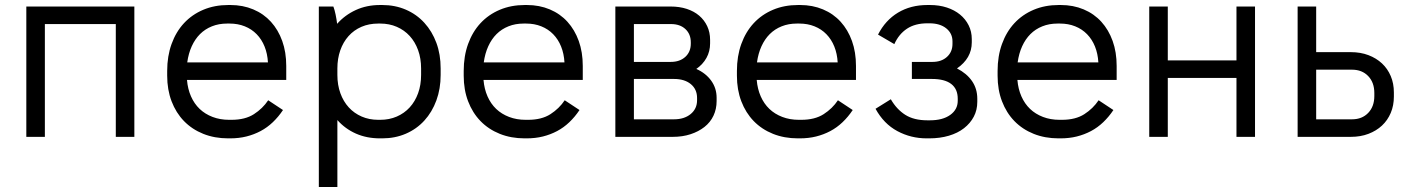

<svg xmlns="http://www.w3.org/2000/svg" viewBox="-20 -546 5616 766"><path d="M85 0H159V-450H442V0H516V-520H85Z M890 6H898Q933 6 963 -1.5Q993 -9 1019.5 -23Q1046 -37 1068.5 -58.5Q1091 -80 1109 -107L1050 -146Q1028 -113 993 -90.5Q958 -68 904 -68H894Q858 -68 828 -79.5Q798 -91 776.5 -111.5Q755 -132 742 -161.5Q729 -191 726 -227H1122V-283Q1122 -338 1106 -382.5Q1090 -427 1061 -459Q1032 -491 990.5 -508.5Q949 -526 899 -526H891Q836 -526 791 -507Q746 -488 714 -453.5Q682 -419 664.5 -370.5Q647 -322 647 -263V-244Q647 -188 664.5 -142Q682 -96 714 -63Q746 -30 791 -12Q836 6 890 6ZM727 -297Q732 -333 745 -361.5Q758 -390 778 -410Q798 -430 825.5 -441Q853 -452 886 -452H896Q929 -452 956.5 -441Q984 -430 1004 -409.5Q1024 -389 1035.5 -360.5Q1047 -332 1049 -297Z M1252 200H1326V-67Q1357 -32 1400 -13Q1443 6 1496 6H1505Q1556 6 1599 -12.5Q1642 -31 1673 -65Q1704 -99 1721 -145.5Q1738 -192 1738 -247V-273Q1738 -329 1721 -375Q1704 -421 1673 -455Q1642 -489 1599 -507.5Q1556 -526 1505 -526H1496Q1443 -526 1399.5 -506Q1356 -486 1325 -451Q1323 -468 1319 -487.5Q1315 -507 1310 -520H1252ZM1489 -68Q1453 -68 1423 -81Q1393 -94 1371.5 -117.5Q1350 -141 1338 -174Q1326 -207 1326 -247V-273Q1326 -312 1337.5 -345Q1349 -378 1370.5 -402Q1392 -426 1422 -439Q1452 -452 1489 -452H1497Q1533 -452 1563 -439Q1593 -426 1614.5 -402.5Q1636 -379 1648 -346Q1660 -313 1660 -273V-247Q1660 -207 1648 -174Q1636 -141 1614.5 -117.5Q1593 -94 1563 -81Q1533 -68 1497 -68Z M2073 6H2081Q2116 6 2146 -1.5Q2176 -9 2202.5 -23Q2229 -37 2251.5 -58.5Q2274 -80 2292 -107L2233 -146Q2211 -113 2176 -90.5Q2141 -68 2087 -68H2077Q2041 -68 2011 -79.5Q1981 -91 1959.5 -111.5Q1938 -132 1925 -161.5Q1912 -191 1909 -227H2305V-283Q2305 -338 2289 -382.5Q2273 -427 2244 -459Q2215 -491 2173.5 -508.5Q2132 -526 2082 -526H2074Q2019 -526 1974 -507Q1929 -488 1897 -453.5Q1865 -419 1847.5 -370.5Q1830 -322 1830 -263V-244Q1830 -188 1847.5 -142Q1865 -96 1897 -63Q1929 -30 1974 -12Q2019 6 2073 6ZM1910 -297Q1915 -333 1928 -361.5Q1941 -390 1961 -410Q1981 -430 2008.5 -441Q2036 -452 2069 -452H2079Q2112 -452 2139.5 -441Q2167 -430 2187 -409.5Q2207 -389 2218.5 -360.5Q2230 -332 2232 -297Z M2435 0H2664Q2703 0 2735 -10.5Q2767 -21 2790.5 -39.5Q2814 -58 2826.5 -84.5Q2839 -111 2839 -143V-156Q2839 -194 2817.5 -224Q2796 -254 2758 -271Q2784 -289 2798.5 -315Q2813 -341 2813 -373V-387Q2813 -417 2801.5 -441.5Q2790 -466 2769.5 -483.5Q2749 -501 2720 -510.5Q2691 -520 2655 -520H2435ZM2509 -70V-231H2669Q2711 -231 2736 -210.5Q2761 -190 2761 -155V-146Q2761 -112 2735.5 -91Q2710 -70 2669 -70ZM2509 -299V-450H2657Q2693 -450 2714.5 -430Q2736 -410 2736 -377V-372Q2736 -339 2714 -319Q2692 -299 2656 -299Z M3163 6H3171Q3206 6 3236 -1.5Q3266 -9 3292.5 -23Q3319 -37 3341.5 -58.5Q3364 -80 3382 -107L3323 -146Q3301 -113 3266 -90.5Q3231 -68 3177 -68H3167Q3131 -68 3101 -79.5Q3071 -91 3049.5 -111.5Q3028 -132 3015 -161.5Q3002 -191 2999 -227H3395V-283Q3395 -338 3379 -382.5Q3363 -427 3334 -459Q3305 -491 3263.5 -508.5Q3222 -526 3172 -526H3164Q3109 -526 3064 -507Q3019 -488 2987 -453.5Q2955 -419 2937.5 -370.5Q2920 -322 2920 -263V-244Q2920 -188 2937.5 -142Q2955 -96 2987 -63Q3019 -30 3064 -12Q3109 6 3163 6ZM3000 -297Q3005 -333 3018 -361.5Q3031 -390 3051 -410Q3071 -430 3098.5 -441Q3126 -452 3159 -452H3169Q3202 -452 3229.5 -441Q3257 -430 3277 -409.5Q3297 -389 3308.5 -360.5Q3320 -332 3322 -297Z M3677 6H3687Q3730 6 3765.5 -4.5Q3801 -15 3826 -34.5Q3851 -54 3865 -80.5Q3879 -107 3879 -140V-152Q3879 -192 3858 -222.5Q3837 -253 3798 -273Q3827 -293 3842 -319Q3857 -345 3857 -377V-390Q3857 -420 3844.5 -445Q3832 -470 3810 -488Q3788 -506 3757.5 -516Q3727 -526 3690 -526H3680Q3613 -526 3562.5 -495.5Q3512 -465 3483 -408L3548 -370Q3566 -410 3598.5 -431.5Q3631 -453 3680 -453H3688Q3730 -453 3755 -433Q3780 -413 3780 -381V-371Q3780 -339 3758 -319Q3736 -299 3700 -299H3618V-231H3698Q3749 -231 3775 -211Q3801 -191 3801 -152V-144Q3801 -109 3771 -87.5Q3741 -66 3690 -66H3680Q3626 -66 3591.5 -88Q3557 -110 3534 -150L3473 -112Q3506 -52 3560 -23Q3614 6 3677 6Z M4203 6H4211Q4246 6 4276 -1.5Q4306 -9 4332.5 -23Q4359 -37 4381.5 -58.5Q4404 -80 4422 -107L4363 -146Q4341 -113 4306 -90.5Q4271 -68 4217 -68H4207Q4171 -68 4141 -79.5Q4111 -91 4089.5 -111.5Q4068 -132 4055 -161.5Q4042 -191 4039 -227H4435V-283Q4435 -338 4419 -382.5Q4403 -427 4374 -459Q4345 -491 4303.5 -508.5Q4262 -526 4212 -526H4204Q4149 -526 4104 -507Q4059 -488 4027 -453.5Q3995 -419 3977.5 -370.5Q3960 -322 3960 -263V-244Q3960 -188 3977.5 -142Q3995 -96 4027 -63Q4059 -30 4104 -12Q4149 6 4203 6ZM4040 -297Q4045 -333 4058 -361.5Q4071 -390 4091 -410Q4111 -430 4138.5 -441Q4166 -452 4199 -452H4209Q4242 -452 4269.5 -441Q4297 -430 4317 -409.5Q4337 -389 4348.5 -360.5Q4360 -332 4362 -297Z M4565 0H4639V-235H4913V0H4987V-520H4913V-305H4639V-520H4565Z M5157 0H5369Q5408 0 5439.5 -12Q5471 -24 5493.5 -45Q5516 -66 5528.5 -95.5Q5541 -125 5541 -161V-177Q5541 -213 5528.5 -242.5Q5516 -272 5493.5 -293Q5471 -314 5439.5 -326Q5408 -338 5369 -338H5231V-520H5157ZM5231 -70V-268H5374Q5414 -268 5438.5 -242.5Q5463 -217 5463 -175V-163Q5463 -121 5438.5 -95.5Q5414 -70 5374 -70Z"/></svg>

Font: Fixel Variable
Style: Regular
Weight: 100
Width: 3
Designer: AlfaBravo + MacPaw
Foundry: Kyrylo Tkachov, Marchela Mozhyna, Serhii Makarenko, Maria Weinstein, Zakhar Kryvoshyya
Version: Version 1.211